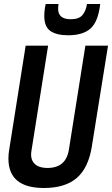

<svg xmlns="http://www.w3.org/2000/svg" viewBox="-20 -928 559 958"><path d="M199 10Q22 10 22 -137Q22 -149 23 -160Q24 -171 27 -188L108 -700H220L137 -176Q130 -135 151 -112.5Q172 -90 217 -90Q310 -90 324 -183L406 -700H519L438 -196Q421 -90 363 -40Q305 10 199 10ZM320 -752Q263 -752 232 -773Q201 -794 201 -848Q201 -878 208 -908H272Q271 -901 270.5 -895Q270 -889 270 -883Q271 -832 333 -832Q374 -832 391.5 -853Q409 -874 414 -908H480Q470 -820 432 -786Q394 -752 320 -752Z"/></svg>

Font: Georama SemiCondensed SemiBold
Style: Italic
Weight: 600
Width: 4
Italic angle: -9°
Designer: Jean-Baptiste Levee
Foundry: Production Type
Version: Version 1.000